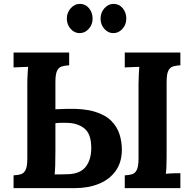

<svg xmlns="http://www.w3.org/2000/svg" viewBox="-20 -971 1001 991"><path d="M50 0V-66Q73 -67 88.5 -72Q104 -77 112.5 -95Q121 -113 121 -153V-536Q121 -563 122.5 -588Q124 -613 125 -626Q109 -625 85 -624.5Q61 -624 50 -623V-700H337V-634Q315 -633 299 -628Q283 -623 274.5 -605.5Q266 -588 266 -547V-407L321 -409Q411 -412 467.5 -395Q524 -378 554.5 -347Q585 -316 597 -277.5Q609 -239 609 -199Q609 -134 577.5 -89.5Q546 -45 491 -22.5Q436 0 366 0ZM624 0V-66Q647 -67 662.5 -72Q678 -77 686.5 -95Q695 -113 695 -153V-536Q695 -563 696.5 -588Q698 -613 699 -626Q683 -625 659 -624.5Q635 -624 624 -623V-700H911V-634Q889 -633 873 -628Q857 -623 848.5 -605.5Q840 -588 840 -547V-164Q840 -137 839 -112Q838 -87 836 -74Q852 -76 876.5 -76.5Q901 -77 911 -77V0ZM262 -71Q280 -71 298.5 -71Q317 -71 335 -72Q396 -75 423.5 -111.5Q451 -148 451 -207Q451 -281 414.5 -309Q378 -337 322 -337Q308 -337 294 -337Q280 -337 266 -335Q266 -248 266 -196.5Q266 -145 265 -116.5Q264 -88 262 -71ZM565 -800Q538 -800 518.5 -822Q499 -844 499 -875Q499 -906 519 -928.5Q539 -951 566 -951Q595 -951 613.5 -928.5Q632 -906 632 -875Q632 -844 612 -822Q592 -800 565 -800ZM391 -800Q364 -800 344.5 -822Q325 -844 325 -875Q325 -906 345 -928.5Q365 -951 392 -951Q421 -951 439.5 -928.5Q458 -906 458 -875Q458 -844 438 -822Q418 -800 391 -800Z"/></svg>

Font: Lora
Style: Bold
Weight: 700
Designer: Olga Karpushina, Alexei Vanyashin (Cyrillic)
Foundry: Cyreal
Version: Version 3.006; ttfautohint (v1.8.4.7-5d5b);gftools[0.9.30]